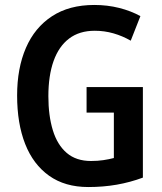

<svg xmlns="http://www.w3.org/2000/svg" viewBox="-20 -744 654 774"><path d="M329 -393H556V-28Q505 -9 450.5 0.5Q396 10 336 10Q242 10 178 -35.5Q114 -81 81.5 -163.5Q49 -246 49 -359Q49 -469 84.5 -551Q120 -633 189.5 -678.5Q259 -724 360 -724Q413 -724 460.5 -712Q508 -700 546 -679L507 -580Q474 -599 437.5 -609.5Q401 -620 362 -620Q300 -620 258.5 -588.5Q217 -557 196 -498Q175 -439 175 -356Q175 -278 193 -219Q211 -160 249 -127.5Q287 -95 347 -95Q374 -95 397 -98.5Q420 -102 439 -107V-290H329Z"/></svg>

Font: Noto Sans Khmer Condensed SemiBold
Style: Regular
Weight: 600
Width: 3
Designer: Danh Hong and the Monotype Design Team
Foundry: Monotype Imaging Inc.
Version: Version 2.004